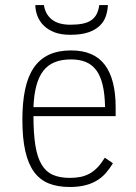

<svg xmlns="http://www.w3.org/2000/svg" viewBox="-20 -727 538 762"><path d="M112.8 -266.1Q112.8 -197.3 120.4 -150.1Q127.9 -103 144.8 -74.5Q161.6 -45.9 189.2 -33.4Q216.8 -21 256.8 -21Q280.3 -21 299.6 -24.9Q318.8 -28.8 335.7 -38.1Q352.5 -47.4 367.2 -62.7Q381.8 -78.1 396 -101.1L428.2 -79.1Q415 -57.1 399.7 -39.8Q384.3 -22.5 364 -10.3Q343.8 2 317.6 8.5Q291.5 15.1 256.8 15.1Q209 15.1 173.6 1Q138.2 -13.2 115 -44.9Q91.8 -76.7 80.3 -127.7Q68.8 -178.7 68.8 -252Q68.8 -320.8 79.8 -372.6Q90.8 -424.3 114.3 -458.5Q137.7 -492.7 174.3 -509.8Q210.9 -526.9 262.2 -526.9Q353 -526.9 396 -469.7Q439 -412.6 439 -300.8V-266.1ZM397 -301.8Q396 -354.5 387.2 -390.6Q378.4 -426.8 361.6 -449Q344.7 -471.2 319.8 -481.2Q294.9 -491.2 262.2 -491.2Q224.1 -491.2 196.8 -480Q169.4 -468.8 151.6 -445.6Q133.8 -422.4 124.3 -386.7Q114.7 -351.1 112.8 -301.8ZM408.2 -707Q407.2 -684.1 400.1 -662.8Q393.1 -641.6 376 -625Q358.9 -608.4 330.6 -598.6Q302.2 -588.9 259.3 -588.9Q222.7 -588.9 196.8 -598.6Q170.9 -608.4 154.1 -625Q137.2 -641.6 128.9 -662.8Q120.6 -684.1 120.1 -707H154.3Q159.7 -670.4 185.8 -649.7Q211.9 -628.9 259.3 -628.9Q287.6 -628.9 307.9 -633.1Q328.1 -637.2 341.8 -646.5Q355.5 -655.8 363.3 -670.7Q371.1 -685.5 374 -707Z"/></svg>

Font: Clear Sans Thin
Style: Regular
Weight: 250
Foundry: Intel Corporation
Version: Version 1.00